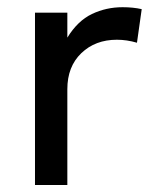

<svg xmlns="http://www.w3.org/2000/svg" viewBox="-20 -526 440 546"><path d="M79.5 0V-490H171.5V-419Q201 -467 241.5 -486.2Q282 -505.5 328.5 -505.5Q358.5 -505.5 383 -500L369.5 -404.5Q340.5 -413 312.5 -413Q251 -413 211.2 -374.8Q171.5 -336.5 171.5 -272.5V0Z"/></svg>

Font: Geologica Light
Style: Regular
Weight: 300
Designer: Sindre Bremnes, Frode Helland
Foundry: Monokrom Skriftforlag AS
Version: Version 1.010; ttfautohint (v1.8.4.7-5d5b);gftools[0.9.28]